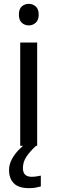

<svg xmlns="http://www.w3.org/2000/svg" viewBox="-20 -757 298 997"><path d="M130 -737Q150 -737 165.5 -723.5Q181 -710 181 -681Q181 -653 165.5 -639Q150 -625 130 -625Q108 -625 93 -639Q78 -653 78 -681Q78 -710 93 -723.5Q108 -737 130 -737ZM173 -536V0H85V-536ZM99 116Q99 161 144 161Q161 161 172.5 158.5Q184 156 192 155V211Q178 215 164 217.5Q150 220 130 220Q77 220 52 195Q27 170 27 126Q27 97 41.5 70Q56 43 77.5 21Q99 -1 119 -15L167 0Q133 32 116 58.5Q99 85 99 116Z"/></svg>

Font: Go Noto Current
Style: Regular
Weight: 400
Designer: Monotype Design Team
Foundry: Monotype Imaging Inc.
Version: Version 2.007; ttfautohint (v1.8) -l 8 -r 50 -G 200 -x 14 -D